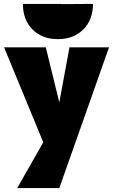

<svg xmlns="http://www.w3.org/2000/svg" viewBox="-20 -672 578 981"><path d="M537 -430 283 289H68L201 55L1 -430H214L283 -149L335 -430ZM455 -652Q455 -571 405.5 -521.5Q356 -472 276 -472Q195 -472 146 -521.5Q97 -571 97 -652H293V-651Z"/></svg>

Font: Ysabeau Black
Style: Regular
Weight: 900
Designer: Christian Thalmann (Catharsis Fonts)
Version: Version 0.003